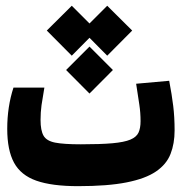

<svg xmlns="http://www.w3.org/2000/svg" viewBox="-20 -636 626 661"><path d="M248.5 4.9Q158.7 4.9 105.2 -13.9Q51.8 -32.7 28.3 -75.9Q4.9 -119.1 4.9 -192.4Q4.9 -268.6 26.4 -334.5H132.8Q126.5 -298.8 123 -274.2Q119.6 -249.5 119.6 -223.1Q119.6 -187 129.9 -168.9Q140.1 -150.9 169.9 -145Q199.7 -139.2 258.3 -139.2Q326.2 -139.2 366.9 -142.8Q407.7 -146.5 428.7 -155.3Q449.7 -164.1 456.8 -179.4Q463.9 -194.8 463.9 -218.8Q463.9 -247.6 459.7 -275.4Q455.6 -303.2 448.7 -347.7L562.5 -357.9Q571.8 -309.1 576.4 -271Q581.1 -232.9 581.1 -187Q581.1 -141.6 567.1 -106Q553.2 -70.3 517.1 -45.7Q481 -21 416 -8.1Q351.1 4.9 248.5 4.9ZM349.1 -616.2 435.1 -530.8 349.1 -444.3 288.1 -505.9 227.1 -444.3 141.1 -530.8 227.1 -616.2 288.1 -555.2ZM288.1 -475.6 368.7 -395 288.1 -314 207.5 -395Z"/></svg>

Font: Cascadia Code NF
Style: Bold
Weight: 700
Monospace: yes
Designer: Aaron Bell
Foundry: Saja Typeworks
Version: Version 2404.023; ttfautohint (v1.8.4)